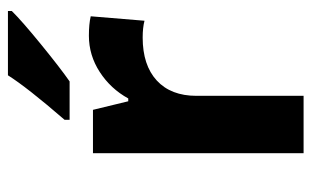

<svg xmlns="http://www.w3.org/2000/svg" viewBox="-164 -586 751 462"><g transform="rotate(-90 211.0 -355.5)"><path d="M355.5 -516.6Q383.8 -516.6 402.3 -512.2L391.6 -382.8Q375 -387.2 351.1 -387.2Q284.7 -387.2 247.8 -353.3Q210.9 -319.3 210.9 -257.8V0H72.8V-506.8H177.2L197.8 -421.9H204.6Q228 -464.4 268.3 -490.5Q308.6 -516.6 355.5 -516.6ZM153.3 -563V-575.2Q231.4 -665.5 260.3 -711.4H415V-702.1Q391.6 -678.2 334.7 -631.8Q277.8 -585.4 245.6 -563Z"/></g></svg>

Font: Bpm'online Open Sans
Style: Bold
Weight: 700
Foundry: Ascender Corporation
Version: Version 1.10